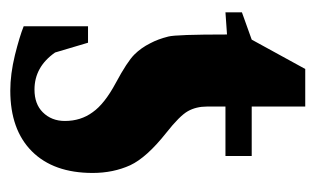

<svg xmlns="http://www.w3.org/2000/svg" viewBox="-140 -460 613 373"><g transform="rotate(90 166.5 -273.5)"><path d="M47 -408 4 -405V-437L57 -456L114 -560H187V-456H283V-405H187V-369Q187 -348 196 -332Q205 -316 238 -290Q286 -252 301 -220Q316 -187 316 -147Q316 -71 274 -29Q232 13 156 13Q124 13 87 4Q51 -5 31 -13V-138H63L82 -74Q110 -34 154 -34Q182 -34 198 -50Q215 -67 215 -93Q215 -124 198 -147Q182 -170 141 -192Q100 -214 86 -228Q73 -241 64 -259Q56 -274 51 -294Q47 -309 47 -408Z"/></g></svg>

Font: Libra Serif Modern
Style: Bold
Weight: 700
Designer: Stefan Peev, Context Ltd
Foundry: Ascender Corporation
Version: Version 1.000